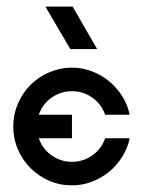

<svg xmlns="http://www.w3.org/2000/svg" viewBox="-20 -559 431 579"><path d="M197 -355Q228 -355 257 -344Q286 -333 309 -314Q332 -295 348.5 -269Q365 -243 371 -213H297Q286 -245 258.5 -264.5Q231 -284 197 -284Q163 -284 135.5 -264.5Q108 -245 97 -213H197V-142H97Q108 -110 135.5 -90.5Q163 -71 197 -71Q231 -71 258.5 -90.5Q286 -110 297 -142H371Q365 -112 348.5 -86Q332 -60 309 -41Q286 -22 257 -11Q228 0 197 0Q160 0 128 -14Q96 -28 72 -52Q48 -76 34 -108.5Q20 -141 20 -178Q20 -214 34 -246.5Q48 -279 72 -303Q96 -327 128.5 -341Q161 -355 197 -355ZM273 -411H192L117 -539H199L273 -411Z"/></svg>

Font: Googee
Style: Regular
Weight: 400
Designer: Peter Wiegel
Foundry: CATFonts Peter Wiegel
Version: 1.000